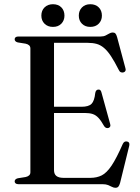

<svg xmlns="http://www.w3.org/2000/svg" viewBox="-20 -873 662 910"><path d="M199 -367H366.5Q400 -367 413.8 -380.8Q427.5 -394.5 431.5 -432.5Q433 -440.5 436.5 -444.2Q440 -448 445.5 -448.5Q457.5 -450 461 -434.5L502 -286Q504.5 -278 502.2 -273.2Q500 -268.5 494 -266.5Q488 -265 483 -267Q478 -269 474 -274.5Q459.5 -300.5 447 -314Q434.5 -327.5 419.5 -332.5Q404.5 -337.5 382.5 -337.5H199ZM49.5 -687Q49.5 -693 54 -696.5Q58.5 -700 67.5 -700H457Q471 -700 480.5 -704.8Q490 -709.5 498 -714.2Q506 -719 514 -719Q522.5 -719 527 -714.2Q531.5 -709.5 535 -697L574.5 -549.5Q577 -542 574.5 -537Q572 -532 565.5 -530Q558.5 -528 552.5 -530.8Q546.5 -533.5 543 -541.5Q522.5 -582 505.8 -607.2Q489 -632.5 472.5 -646.2Q456 -660 437.8 -665Q419.5 -670 396 -670H236V-66.5Q236 -48 247.2 -39Q258.5 -30 281.5 -30H407.5Q439 -30 462.2 -41.8Q485.5 -53.5 508.8 -88Q532 -122.5 562 -191Q565.5 -198 570.2 -200.8Q575 -203.5 581.5 -202.5Q588.5 -201.5 591.5 -196.2Q594.5 -191 592.5 -182L549 -5.5Q545.5 6.5 540.8 11.8Q536 17 527 17Q519 17 511 12.8Q503 8.5 492.5 4.2Q482 0 466.5 0H67.5Q58.5 0 54 -3.8Q49.5 -7.5 49.5 -13Q49.5 -24 64 -28L101.5 -34Q112.5 -36.5 118.2 -42Q124 -47.5 124 -56.5V-643.5Q124 -652.5 118.2 -658Q112.5 -663.5 101.5 -666L64 -672Q49.5 -676 49.5 -687ZM231 -745.5Q206.5 -745.5 191.2 -760.5Q176 -775.5 176 -799Q176 -823 191.2 -838Q206.5 -853 231 -853Q256 -853 270.8 -838Q285.5 -823 285.5 -799Q285.5 -776 270.8 -760.8Q256 -745.5 231 -745.5ZM408 -745.5Q383.5 -745.5 368.5 -760.5Q353.5 -775.5 353.5 -799Q353.5 -822.5 368.5 -837.8Q383.5 -853 408 -853Q433 -853 448 -838Q463 -823 463 -799Q463 -776 448 -760.8Q433 -745.5 408 -745.5Z"/></svg>

Font: Fraunces 60pt
Style: Regular
Weight: 400
Version: Version 1.000;[b76b70a41]